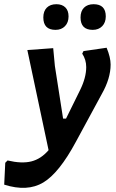

<svg xmlns="http://www.w3.org/2000/svg" viewBox="-85 -698 550 913"><path d="M183 -678Q210 -678 225.5 -663Q241 -648 241 -620Q241 -591 224 -573.5Q207 -556 179 -556Q121 -556 121 -615Q121 -645 137.5 -661.5Q154 -678 183 -678ZM360 -678Q418 -678 418 -620Q418 -591 401 -573.5Q384 -556 356 -556Q298 -556 298 -615Q298 -645 314.5 -661.5Q331 -678 360 -678ZM168 -469 176 -384 215 -134H229L296 -270Q325 -329 325 -379Q325 -414 306 -443L312 -455L422 -471Q441 -425 441 -391Q441 -325 399 -251L276 -24Q196 125 120.5 170Q45 215 -65 180L-60 76L-49 65Q18 81 64 69.5Q110 58 146 16L45 -460Z"/></svg>

Font: Alegreya Sans
Style: Bold Italic
Weight: 700
Italic angle: -7°
Designer: Juan Pablo del Peral
Foundry: Huerta Tipografica
Version: Version 2.007